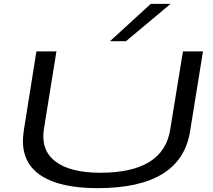

<svg xmlns="http://www.w3.org/2000/svg" viewBox="-20 -967 1107 997"><path d="M487 10Q297 10 198 -52Q99 -114 99 -235Q99 -245 100 -257.5Q101 -270 104 -292L169 -700H273L208 -297Q191 -187 268 -128.5Q345 -70 501 -70Q829 -70 864 -295L930 -700H1034L967 -285Q920 10 487 10ZM551 -753 763 -947H866L634 -753Z"/></svg>

Font: Georama ExtraExtended
Style: Italic
Weight: 400
Width: 8
Italic angle: -9°
Designer: Jean-Baptiste Levee
Foundry: Production Type
Version: Version 1.000